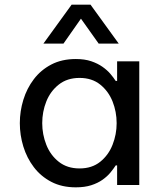

<svg xmlns="http://www.w3.org/2000/svg" viewBox="-20 -793 693 823"><path d="M305 -540Q343 -540 371 -530.5Q399 -521 419.5 -506.5Q440 -492 453.5 -476Q467 -460 476 -446H482V-530H577V0H482V-84H476Q467 -70 453.5 -53.5Q440 -37 419.5 -22.5Q399 -8 371 1Q343 10 305 10Q245 10 200 -13.5Q155 -37 125 -76.5Q95 -116 80 -165Q65 -214 65 -265Q65 -316 80 -365Q95 -414 125 -453.5Q155 -493 200 -516.5Q245 -540 305 -540ZM321 -459Q268 -459 232 -430.5Q196 -402 178.5 -358Q161 -314 161 -265Q161 -217 178.5 -172.5Q196 -128 232 -99.5Q268 -71 321 -71Q374 -71 409.5 -99.5Q445 -128 462.5 -172.5Q480 -217 480 -265Q480 -314 462.5 -358Q445 -402 409.5 -430.5Q374 -459 321 -459ZM252 -606H166L287 -773H368L489 -606H403L327 -713Z"/></svg>

Font: Be Vietnam Pro Variable Thin
Style: Regular
Weight: 100
Designer: Lam Bao, Tony Le, Vietanh Nguyen
Foundry: Yellow Type Foundry
Version: Version 1.002